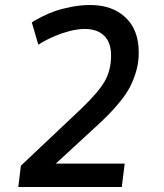

<svg xmlns="http://www.w3.org/2000/svg" viewBox="-20 -743 653 763"><path d="M52.7 0 63 -84.5 298.8 -307.1Q368.2 -373 394.8 -417.7Q421.4 -462.4 421.4 -522.9Q421.4 -574.7 393.6 -601.3Q365.7 -627.9 317.9 -627.9Q303.2 -627.9 287.6 -625.7Q272 -623.5 257.8 -619.9Q243.7 -616.2 229.5 -611.6Q215.3 -606.9 203.1 -601.8Q190.9 -596.7 179.9 -591.6Q168.9 -586.4 160.4 -581.8Q151.9 -577.1 145.5 -573.5Q139.2 -569.8 135.7 -567.4L132.3 -565.4L106.4 -653.8Q110.4 -656.7 117.9 -661.4Q125.5 -666 149.4 -678Q173.3 -689.9 199 -699Q224.6 -708 262.7 -715.6Q300.8 -723.1 338.4 -723.1Q426.3 -723.1 478.8 -673.6Q531.2 -624 531.2 -536.1Q531.2 -523.4 530.8 -516.6Q528.8 -483.4 518.8 -451.9Q508.8 -420.4 494.9 -394.5Q481 -368.7 458.5 -340.8Q436 -313 414.6 -291Q393.1 -269 362.3 -240.7L201.7 -92.8H475.6L463.9 0Z"/></svg>

Font: Muli
Style: Semi-BoldItalic
Weight: 600
Italic angle: -7°
Designer: Vernon Adams
Foundry: newtypography
Version: Version 2.0; ttfautohint (v1.00rc1.2-2d82) -l 8 -r 50 -G 200